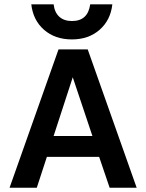

<svg xmlns="http://www.w3.org/2000/svg" viewBox="-20 -882 687 902"><path d="M507.8 -861.8Q499.5 -787.1 447.8 -741.9Q396 -696.8 317.9 -696.8Q238.8 -696.8 187 -741.9Q135.3 -787.1 127 -861.8H231.9Q236.3 -823.7 258.5 -803.5Q280.8 -783.2 317.9 -783.2Q393.1 -783.2 403.8 -861.8ZM622.1 0H495.1L445.8 -145H200.2L152.8 0H24.9L254.9 -649.9H392.1ZM321.8 -519 231.9 -243.2H414.1Z"/></svg>

Font: Overused Grotesk SemiBold
Style: Regular
Weight: 600
Version: Version 0.002